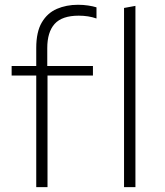

<svg xmlns="http://www.w3.org/2000/svg" viewBox="-20 -764 672 784"><path d="M128 0V-455.5H27.5V-494.5H128V-568Q128 -634 150.8 -672.5Q173.5 -711 212.2 -727.8Q251 -744.5 298.5 -744.5Q320 -744.5 340 -741.5Q360 -738.5 374 -734V-688.5Q341.5 -700 301.5 -700Q233.5 -700 203.2 -666.5Q173 -633 173 -567.5V-494.5H359.5V-455.5H174V0ZM486.5 0V-731.5L533 -740V0Z"/></svg>

Font: Heraclito ExtraLight
Style: Regular
Weight: 200
Designer: Kostas Bartsokas (font) & Cristiano Sobral (main changes)
Foundry: Kostas Bartsokas (font) & Cristiano Sobral (main changes)
Version: Version 1.00;July 8, 2020;FontCreator 13.0.0.2655 64-bit